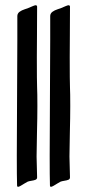

<svg xmlns="http://www.w3.org/2000/svg" viewBox="-20 -764 341 730"><path d="M246.1 -89.8Q246.1 -83 240.2 -80.6Q234.4 -78.1 224.6 -76.7Q214.8 -75.2 210 -73.2Q206.1 -71.3 198.2 -66.4Q190.4 -61.5 183.6 -57.6Q176.8 -53.7 173.8 -53.7Q169.9 -53.7 169.9 -59.6Q168.9 -91.8 168.9 -171.9Q168.9 -241.2 169.9 -396Q170.9 -550.8 170.9 -613.3V-703.1Q170.9 -708 173.3 -712.4Q175.8 -716.8 180.2 -719.7Q184.6 -722.7 188.5 -724.6Q192.4 -726.6 199.7 -729Q207 -731.4 210 -732.4Q236.3 -744.1 240.2 -744.1Q246.1 -744.1 246.1 -738.3Q246.1 -690.4 245.6 -627.4Q245.1 -564.5 245.1 -547.9Q245.1 -451.2 246.1 -430.7Q247.1 -410.2 247.1 -365.2V-357.4Q247.1 -318.4 245.6 -258.8Q244.1 -199.2 244.1 -168.9Q244.1 -150.4 246.1 -89.8ZM121.1 -89.8Q121.1 -83 115.2 -80.6Q109.4 -78.1 99.6 -76.7Q89.8 -75.2 85 -73.2Q81.1 -71.3 73.2 -66.4Q65.4 -61.5 58.6 -57.6Q51.8 -53.7 48.8 -53.7Q44.9 -53.7 44.9 -59.6Q43.9 -91.8 43.9 -171.9Q43.9 -241.2 44.9 -396Q45.9 -550.8 45.9 -613.3V-703.1Q45.9 -708 48.3 -712.4Q50.8 -716.8 55.2 -719.7Q59.6 -722.7 63.5 -724.6Q67.4 -726.6 74.7 -729Q82 -731.4 85 -732.4Q111.3 -744.1 115.2 -744.1Q121.1 -744.1 121.1 -738.3Q121.1 -690.4 120.6 -627.4Q120.1 -564.5 120.1 -547.9Q120.1 -451.2 121.1 -430.7Q122.1 -410.2 122.1 -365.2V-357.4Q122.1 -318.4 120.6 -258.8Q119.1 -199.2 119.1 -168.9Q119.1 -150.4 121.1 -89.8Z"/></svg>

Font: Isabella
Style: Medium
Weight: 500
Designer: John Stracke
Version: Version 001.202